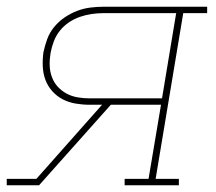

<svg xmlns="http://www.w3.org/2000/svg" viewBox="-22 -550 642 570"><path d="M-2 0V-19H86L281 -239H244Q223 -239 202.5 -242.5Q182 -246 164.5 -255Q147 -264 133.5 -279Q120 -294 113 -312.5Q106 -331 105 -352.5Q104 -374 107 -395Q111 -414 118 -433.5Q125 -453 138.5 -469.5Q152 -486 169.5 -498Q187 -510 206.5 -517.5Q226 -525 246 -527.5Q266 -530 285 -530H593V-511H522L440 -19H509V0H348V-19H419L456 -239H307L94 0ZM244 -258H459L501 -511H285Q268 -511 250.5 -508.5Q233 -506 215.5 -500Q198 -494 182.5 -483.5Q167 -473 155.5 -458.5Q144 -444 137.5 -426.5Q131 -409 128 -392Q125 -374 125.5 -356Q126 -338 132 -321.5Q138 -305 149.5 -292.5Q161 -280 176 -272Q191 -264 208.5 -261Q226 -258 244 -258Z"/></svg>

Font: Iosevka Slab ThExObl
Style: Regular
Weight: 100
Width: 7
Italic angle: -9°
Monospace: yes
Designer: Belleve Invis
Foundry: Belleve Invis
Version: Version 11.1.1; ttfautohint (v1.8.3)